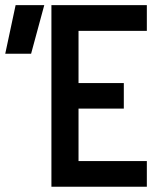

<svg xmlns="http://www.w3.org/2000/svg" viewBox="-22 -713 628 733"><path d="M174.3 0V-693.4H538.6V-595.2H277.8V-396H450.7V-298.3H277.8V-98.1H538.6V0ZM-2 -507.8 37.6 -693.4H147L96.7 -507.8Z"/></svg>

Font: Caskaydia Cove Medium
Style: Regular
Weight: 500
Monospace: yes
Designer: Aaron Bell
Foundry: Saja Typeworks
Version: Version 4.300; ttfautohint (v1.8.3)